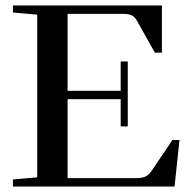

<svg xmlns="http://www.w3.org/2000/svg" viewBox="-20 -683 691 703"><path d="M27.3 0V-25.9L116.2 -33.7V-629.4L27.3 -637.2V-663.1H572.8V-490.2H546.9L482.4 -605.5Q474.1 -620.6 462.9 -626.5Q451.7 -632.3 428.7 -632.3H227.5V-350.6H421.9V-458H447.8V-220.2H421.9V-319.8H227.5V-30.8H476.6Q501.5 -30.8 513.2 -36.9Q524.9 -43 535.6 -58.1L611.3 -170.4H637.2L619.1 0Z"/></svg>

Font: Elstob Medium
Style: Regular
Weight: 500
Designer: Peter S. Baker
Version: Version 1.015